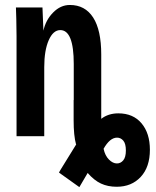

<svg xmlns="http://www.w3.org/2000/svg" viewBox="-20 -559 640 788"><path d="M282.7 -148.4V-296.4Q282.7 -435.5 227.5 -435.5Q198.2 -435.5 179.9 -393.8Q161.6 -352.1 161.6 -283.2V0H47.9V-410.2L46.9 -480L45.4 -528.3H154.3L158.2 -433.1Q167.5 -476.6 198 -507.6Q228.5 -538.6 266.6 -538.6Q329.1 -538.6 362.3 -487.1Q395.5 -435.5 395.5 -335.4V-71.3Q424.3 -93.8 465.8 -93.8Q526.4 -93.8 560.8 -53Q595.2 -12.2 595.2 55.7Q595.2 126.5 557.6 167Q520 207.5 459 207.5Q422.4 207.5 394.3 194.3Q366.2 181.2 339.8 150.9L305.7 209L222.2 149.4Q223.6 145.5 230 135.3Q236.3 125 293 33.2H292Q282.2 -2.4 282.2 -64.9V-148.4ZM496.6 58.6Q496.6 30.8 486.1 18.3Q475.6 5.9 460.4 5.9Q430.7 5.9 404.8 52.2H405.3Q411.1 79.6 427 95.7Q442.9 111.8 460 111.8Q475.1 111.8 485.8 99.1Q496.6 86.4 496.6 58.6Z"/></svg>

Font: Liberation Mono
Style: Bold
Weight: 700
Monospace: yes
Designer: Steve Matteson
Foundry: Ascender Corporation
Version: Version 2.1.5